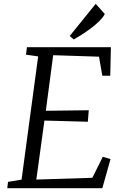

<svg xmlns="http://www.w3.org/2000/svg" viewBox="-20 -997 631 1017"><path d="M18.6 0H522L565.4 -154.3L524.4 -166.5L469.2 -55.2L172.4 -45.9L215.3 -358.4L445.3 -352.1L450.2 -413.1L222.7 -410.2L261.7 -704.6L504.4 -696.8L522 -595.7H564L567.4 -747.1H122.6L117.7 -707.5L182.1 -698.2L94.2 -45.4L22.5 -33.7ZM370.6 -788.1C418 -814.9 508.8 -872.1 535.2 -922.9L486.8 -976.6L349.1 -806.2Z"/></svg>

Font: Merriweather
Style: Light Italic
Weight: 300
Italic angle: -7.5°
Designer: Eben Sorkin
Foundry: Eben Sorkin
Version: Version 1.001